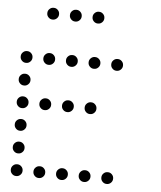

<svg xmlns="http://www.w3.org/2000/svg" viewBox="-53 -822 707 845"><g transform="rotate(5 300.0 -400.0)"><path d="M149 -776Q139 -776 131.5 -768.5Q124 -761 124 -751V-749Q124 -739 131.5 -731.5Q139 -724 149 -724H151Q161 -724 168.5 -731.5Q176 -739 176 -749V-751Q176 -761 168.5 -768.5Q161 -776 151 -776ZM249 -776Q239 -776 231.5 -768.5Q224 -761 224 -751V-749Q224 -739 231.5 -731.5Q239 -724 249 -724H251Q261 -724 268.5 -731.5Q276 -739 276 -749V-751Q276 -761 268.5 -768.5Q261 -776 251 -776ZM349 -776Q339 -776 331.5 -768.5Q324 -761 324 -751V-749Q324 -739 331.5 -731.5Q339 -724 349 -724H351Q361 -724 368.5 -731.5Q376 -739 376 -749V-751Q376 -761 368.5 -768.5Q361 -776 351 -776ZM49 -576Q39 -576 31.5 -568.5Q24 -561 24 -551V-549Q24 -539 31.5 -531.5Q39 -524 49 -524H51Q61 -524 68.5 -531.5Q76 -539 76 -549V-551Q76 -561 68.5 -568.5Q61 -576 51 -576ZM149 -576Q139 -576 131.5 -568.5Q124 -561 124 -551V-549Q124 -539 131.5 -531.5Q139 -524 149 -524H151Q161 -524 168.5 -531.5Q176 -539 176 -549V-551Q176 -561 168.5 -568.5Q161 -576 151 -576ZM249 -576Q239 -576 231.5 -568.5Q224 -561 224 -551V-549Q224 -539 231.5 -531.5Q239 -524 249 -524H251Q261 -524 268.5 -531.5Q276 -539 276 -549V-551Q276 -561 268.5 -568.5Q261 -576 251 -576ZM349 -576Q339 -576 331.5 -568.5Q324 -561 324 -551V-549Q324 -539 331.5 -531.5Q339 -524 349 -524H351Q361 -524 368.5 -531.5Q376 -539 376 -549V-551Q376 -561 368.5 -568.5Q361 -576 351 -576ZM449 -576Q439 -576 431.5 -568.5Q424 -561 424 -551V-549Q424 -539 431.5 -531.5Q439 -524 449 -524H451Q461 -524 468.5 -531.5Q476 -539 476 -549V-551Q476 -561 468.5 -568.5Q461 -576 451 -576ZM49 -476Q39 -476 31.5 -468.5Q24 -461 24 -451V-449Q24 -439 31.5 -431.5Q39 -424 49 -424H51Q61 -424 68.5 -431.5Q76 -439 76 -449V-451Q76 -461 68.5 -468.5Q61 -476 51 -476ZM49 -376Q39 -376 31.5 -368.5Q24 -361 24 -351V-349Q24 -339 31.5 -331.5Q39 -324 49 -324H51Q61 -324 68.5 -331.5Q76 -339 76 -349V-351Q76 -361 68.5 -368.5Q61 -376 51 -376ZM149 -376Q139 -376 131.5 -368.5Q124 -361 124 -351V-349Q124 -339 131.5 -331.5Q139 -324 149 -324H151Q161 -324 168.5 -331.5Q176 -339 176 -349V-351Q176 -361 168.5 -368.5Q161 -376 151 -376ZM249 -376Q239 -376 231.5 -368.5Q224 -361 224 -351V-349Q224 -339 231.5 -331.5Q239 -324 249 -324H251Q261 -324 268.5 -331.5Q276 -339 276 -349V-351Q276 -361 268.5 -368.5Q261 -376 251 -376ZM349 -376Q339 -376 331.5 -368.5Q324 -361 324 -351V-349Q324 -339 331.5 -331.5Q339 -324 349 -324H351Q361 -324 368.5 -331.5Q376 -339 376 -349V-351Q376 -361 368.5 -368.5Q361 -376 351 -376ZM49 -276Q39 -276 31.5 -268.5Q24 -261 24 -251V-249Q24 -239 31.5 -231.5Q39 -224 49 -224H51Q61 -224 68.5 -231.5Q76 -239 76 -249V-251Q76 -261 68.5 -268.5Q61 -276 51 -276ZM49 -176Q39 -176 31.5 -168.5Q24 -161 24 -151V-149Q24 -139 31.5 -131.5Q39 -124 49 -124H51Q61 -124 68.5 -131.5Q76 -139 76 -149V-151Q76 -161 68.5 -168.5Q61 -176 51 -176ZM49 -76Q39 -76 31.5 -68.5Q24 -61 24 -51V-49Q24 -39 31.5 -31.5Q39 -24 49 -24H51Q61 -24 68.5 -31.5Q76 -39 76 -49V-51Q76 -61 68.5 -68.5Q61 -76 51 -76ZM149 -76Q139 -76 131.5 -68.5Q124 -61 124 -51V-49Q124 -39 131.5 -31.5Q139 -24 149 -24H151Q161 -24 168.5 -31.5Q176 -39 176 -49V-51Q176 -61 168.5 -68.5Q161 -76 151 -76ZM249 -76Q239 -76 231.5 -68.5Q224 -61 224 -51V-49Q224 -39 231.5 -31.5Q239 -24 249 -24H251Q261 -24 268.5 -31.5Q276 -39 276 -49V-51Q276 -61 268.5 -68.5Q261 -76 251 -76ZM349 -76Q339 -76 331.5 -68.5Q324 -61 324 -51V-49Q324 -39 331.5 -31.5Q339 -24 349 -24H351Q361 -24 368.5 -31.5Q376 -39 376 -49V-51Q376 -61 368.5 -68.5Q361 -76 351 -76ZM449 -76Q439 -76 431.5 -68.5Q424 -61 424 -51V-49Q424 -39 431.5 -31.5Q439 -24 449 -24H451Q461 -24 468.5 -31.5Q476 -39 476 -49V-51Q476 -61 468.5 -68.5Q461 -76 451 -76Z"/></g></svg>

Font: Doto Rounded
Style: Regular
Weight: 400
Monospace: yes
Version: Version 1.000